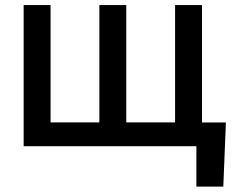

<svg xmlns="http://www.w3.org/2000/svg" viewBox="-20 -565 933 742"><path d="M853 -91.6 843 156.2H739V0H71.4V-545.5H175.4V-92H364V-545.5H468V-92H656.6V-545.5H760.7V-91.6Z"/></svg>

Font: Inter Zeller Medium
Style: Regular
Weight: 500
Designer: Rasmus Andersson; Joe Bland
Foundry: zeller
Version: Version 3.015;git-dec3a8cb1